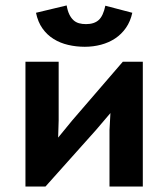

<svg xmlns="http://www.w3.org/2000/svg" viewBox="-20 -683 616 703"><path d="M73.2 0ZM380.9 -206.1 384.3 -269 331.5 -207 146.5 0H73.2V-457H194.8V-241.7L192.9 -179.2L244.1 -241.7L429.7 -457H502.9V0H380.9ZM224.1 -663.1Q227.5 -643.1 233.9 -630.1Q240.2 -617.2 249 -609.1Q257.8 -601.1 269.3 -597.9Q280.8 -594.7 294.9 -594.7Q324.7 -594.7 341.3 -609.6Q357.9 -624.5 365.7 -662.1L464.4 -636.2Q457.5 -604.5 441.2 -581.1Q424.8 -557.6 401.6 -542.2Q378.4 -526.9 349.9 -519.3Q321.3 -511.7 290.5 -511.7Q258.8 -511.7 229.5 -518.6Q200.2 -525.4 176.3 -540.3Q152.3 -555.2 135.5 -578.9Q118.7 -602.5 111.8 -636.2Z"/></svg>

Font: PT Astra Sans
Style: Bold
Weight: 700
Designer: A.Korolkova, I. Chaeva
Foundry: ParaType Ltd
Version: Version 1.001; ttfautohint (v1.6)